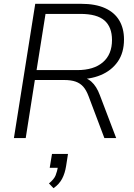

<svg xmlns="http://www.w3.org/2000/svg" viewBox="-20 -725 701 1008"><path d="M53 0 165 -705H406Q481 -705 531 -682.5Q581 -660 606 -618Q631 -576 631 -518Q631 -448 598 -401Q565 -354 508 -330.5Q451 -307 378 -309V-321H390Q432 -321 459.5 -296.5Q487 -272 504 -226L590 0H528L445 -220Q433 -252 417 -270Q401 -288 377 -296.5Q353 -305 316 -305H163L115 0ZM172 -357H386Q472 -357 520 -398Q568 -439 568 -515Q568 -583 528.5 -617.5Q489 -652 402 -652H219ZM261 263 237 238Q264 216 272 195.5Q280 175 285 148L301 156H241L253 83H337L327 147Q321 185 306 213.5Q291 242 261 263Z"/></svg>

Font: Nunito Sans 12pt Light
Style: Italic
Weight: 300
Italic angle: -9°
Designer: Vernon Adams
Foundry: Vernon Adams
Version: Version 3.101;gftools[0.9.27]